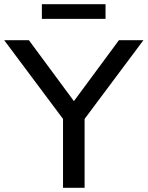

<svg xmlns="http://www.w3.org/2000/svg" viewBox="-47 -897 705 917"><path d="M638 -705 357 -329V0H254V-329L-27 -705H91L306 -414L521 -705ZM153 -807V-877H457V-807Z"/></svg>

Font: wassup Sans
Style: Medium
Weight: 600
Version: Version 2.001